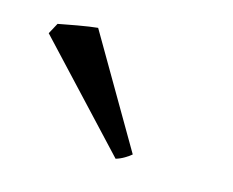

<svg xmlns="http://www.w3.org/2000/svg" viewBox="-47 -789 413 340"><g transform="rotate(15 159.5 -619.0)"><path d="M213.9 -526.4Q209.5 -522.5 202.1 -518.1Q194.8 -513.7 186.5 -511.2L14.6 -695.3L25.4 -715.3Q30.3 -716.3 39.8 -718Q49.3 -719.7 59.8 -721.7Q70.3 -723.6 80.6 -725.1Q90.8 -726.6 96.7 -727.1Z"/></g></svg>

Font: Gentium Unicode
Style: Regular
Weight: 400
Version: Version 1.009